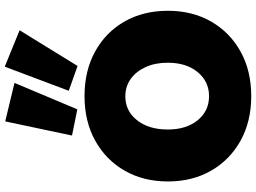

<svg xmlns="http://www.w3.org/2000/svg" viewBox="-158 -930 1103 828"><g transform="rotate(-90 394.0 -515.5)"><path d="M394 16Q285 16 202 -30Q119 -76 72.5 -157Q26 -238 26 -343Q26 -449 72.5 -530Q119 -611 202 -657Q285 -703 394 -703Q503 -703 586 -657.5Q669 -612 715.5 -531Q762 -450 762 -343Q762 -238 715.5 -157Q669 -76 586 -30Q503 16 394 16ZM394 -166Q457 -166 497.5 -215Q538 -264 538 -344Q538 -398 519.5 -439Q501 -480 468.5 -503.5Q436 -527 393 -527Q330 -527 290 -476.5Q250 -426 250 -344Q250 -264 290 -215Q330 -166 394 -166ZM524 -733 417 -771 521 -1047 678 -983ZM337 -734 224 -757 285 -1045 451 -1005Z"/></g></svg>

Font: Paytone One
Style: Regular
Weight: 400
Designer: Vernon Adams
Foundry: Vernon Adams
Version: Version 1.002; ttfautohint (v1.8.4.7-5d5b);gftools[0.9.23]